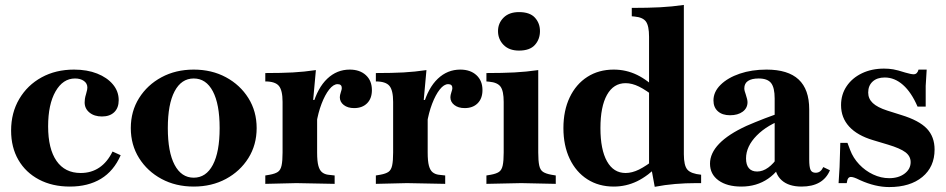

<svg xmlns="http://www.w3.org/2000/svg" viewBox="-20 -742 3832 778"><path d="M263 14Q192 14 138 -14.5Q84 -43 54.5 -94Q25 -145 25 -213Q25 -285 58 -341Q91 -397 148.5 -428.5Q206 -460 280 -460Q333 -460 373.5 -444Q414 -428 437.5 -400Q461 -372 461 -336Q461 -305 443 -287.5Q425 -270 393 -270Q362 -270 342.5 -286Q323 -302 323 -327Q323 -333 324 -341Q325 -349 329 -362Q332 -373 333 -378Q334 -383 334 -387Q334 -404 320 -414Q306 -424 284 -424Q235 -424 205 -371.5Q175 -319 175 -230Q175 -139 209 -90Q243 -41 307 -41Q350 -41 382.5 -63Q415 -85 436 -128L469 -113Q441 -49 389 -17.5Q337 14 263 14Z M765 14Q692 14 634.5 -17Q577 -48 543.5 -101.5Q510 -155 510 -223Q510 -291 543.5 -344.5Q577 -398 634.5 -429Q692 -460 765 -460Q838 -460 895.5 -429Q953 -398 986.5 -344.5Q1020 -291 1020 -223Q1020 -155 986.5 -101.5Q953 -48 895.5 -17Q838 14 765 14ZM765 -22Q815 -22 842.5 -74Q870 -126 870 -223Q870 -320 842.5 -372Q815 -424 765 -424Q715 -424 687.5 -372Q660 -320 660 -223Q660 -126 687.5 -74Q715 -22 765 -22Z M1055 3V-31L1073 -34Q1095 -38 1106 -45.5Q1117 -53 1121 -71.5Q1125 -90 1125 -124V-329Q1125 -376 1110 -394Q1095 -412 1055 -412V-446Q1121 -446 1167 -448.5Q1213 -451 1260 -458L1249 -337H1265V-124Q1265 -89 1270 -70.5Q1275 -52 1285 -44Q1295 -36 1309 -34L1336 -31V3L1181 0ZM1262 -241 1247 -315Q1267 -386 1306 -423Q1345 -460 1397 -460Q1438 -460 1462.5 -437.5Q1487 -415 1487 -377Q1487 -343 1467.5 -323.5Q1448 -304 1415 -304Q1389 -304 1373 -316.5Q1357 -329 1357 -348Q1357 -353 1358 -357Q1359 -361 1361 -368Q1363 -375 1364 -378Q1365 -381 1365 -385Q1365 -401 1348 -401Q1331 -401 1314 -379.5Q1297 -358 1283 -321.5Q1269 -285 1262 -241Z M1503 3V-31L1521 -34Q1543 -38 1554 -45.5Q1565 -53 1569 -71.5Q1573 -90 1573 -124V-329Q1573 -376 1558 -394Q1543 -412 1503 -412V-446Q1569 -446 1615 -448.5Q1661 -451 1708 -458L1697 -337H1713V-124Q1713 -89 1718 -70.5Q1723 -52 1733 -44Q1743 -36 1757 -34L1784 -31V3L1629 0ZM1710 -241 1695 -315Q1715 -386 1754 -423Q1793 -460 1845 -460Q1886 -460 1910.5 -437.5Q1935 -415 1935 -377Q1935 -343 1915.5 -323.5Q1896 -304 1863 -304Q1837 -304 1821 -316.5Q1805 -329 1805 -348Q1805 -353 1806 -357Q1807 -361 1809 -368Q1811 -375 1812 -378Q1813 -381 1813 -385Q1813 -401 1796 -401Q1779 -401 1762 -379.5Q1745 -358 1731 -321.5Q1717 -285 1710 -241Z M1951 3V-31L1969 -34Q1991 -38 2002 -45.5Q2013 -53 2017 -71.5Q2021 -90 2021 -124V-329Q2021 -373 2008.5 -390.5Q1996 -408 1962 -411L1951 -412V-446Q2016 -446 2064.5 -448.5Q2113 -451 2161 -458V-124Q2161 -90 2165 -71.5Q2169 -53 2180.5 -45.5Q2192 -38 2214 -34L2232 -31V3L2092 0ZM2083 -537Q2043 -537 2020.5 -560Q1998 -583 1998 -616Q1998 -648 2020.5 -670.5Q2043 -693 2083 -693Q2127 -693 2147.5 -670.5Q2168 -648 2168 -616Q2168 -583 2147.5 -560Q2127 -537 2083 -537Z M2467 14Q2406 14 2360 -15.5Q2314 -45 2288.5 -98.5Q2263 -152 2263 -223Q2263 -294 2288.5 -347.5Q2314 -401 2360 -430.5Q2406 -460 2467 -460Q2517 -460 2561.5 -438.5Q2606 -417 2652 -370L2640 -344Q2598 -377 2569.5 -391Q2541 -405 2515 -405Q2466 -405 2439.5 -357.5Q2413 -310 2413 -223Q2413 -136 2439.5 -88.5Q2466 -41 2515 -41Q2541 -41 2569.5 -55Q2598 -69 2640 -102L2652 -76Q2606 -29 2561.5 -7.5Q2517 14 2467 14ZM2633 15 2620 -56 2610 -76V-593Q2610 -637 2597.5 -654.5Q2585 -672 2551 -675L2540 -676V-710Q2606 -710 2654.5 -712.5Q2703 -715 2751 -722V-117Q2751 -71 2765.5 -54.5Q2780 -38 2821 -34V0H2801Q2758 0 2716 3.5Q2674 7 2633 15Z M3228 14Q3176 14 3147.5 -11.5Q3119 -37 3119 -83V-343Q3119 -387 3104.5 -405.5Q3090 -424 3054 -424Q3026 -424 3011 -414Q2996 -404 2996 -384Q2996 -379 2997.5 -373Q2999 -367 3002 -359Q3009 -338 3009 -328Q3009 -304 2989.5 -289.5Q2970 -275 2938 -275Q2907 -275 2889 -291Q2871 -307 2871 -335Q2871 -370 2900 -398.5Q2929 -427 2977.5 -443.5Q3026 -460 3086 -460Q3173 -460 3216 -420Q3259 -380 3259 -299V-96Q3259 -65 3264.5 -53.5Q3270 -42 3285 -42Q3296 -42 3303.5 -48Q3311 -54 3316 -65L3343 -52Q3315 14 3228 14ZM2984 14Q2926 14 2891.5 -11Q2857 -36 2857 -79Q2857 -121 2894 -159.5Q2931 -198 3005 -232Q3037 -246 3079.5 -262.5Q3122 -279 3162 -291L3163 -262Q3090 -237 3046.5 -193Q3003 -149 3003 -100Q3003 -74 3014.5 -60.5Q3026 -47 3048 -47Q3071 -47 3093 -63Q3115 -79 3133 -107Q3151 -135 3161 -170L3167 -113Q3139 -50 3092.5 -18Q3046 14 2984 14Z M3583 16Q3527 16 3465 -12Q3449 -20 3441 -22.5Q3433 -25 3428 -25Q3421 -25 3417 -19.5Q3413 -14 3411 0H3378L3382 -65L3385 -163H3414L3425 -134Q3437 -102 3461.5 -76Q3486 -50 3518 -35Q3550 -20 3583 -20Q3621 -20 3645.5 -38.5Q3670 -57 3670 -85Q3670 -109 3649 -125Q3628 -141 3578 -156L3518 -174Q3454 -193 3421 -229Q3388 -265 3388 -316Q3388 -359 3410.5 -392.5Q3433 -426 3472.5 -445Q3512 -464 3562 -464Q3582 -464 3599.5 -461Q3617 -458 3648 -448Q3672 -441 3682 -441Q3697 -441 3702 -460H3735L3731 -394V-310H3698Q3673 -368 3639 -398Q3605 -428 3565 -428Q3534 -428 3516 -411.5Q3498 -395 3498 -367Q3498 -342 3516.5 -324.5Q3535 -307 3575 -294L3632 -276Q3704 -254 3735.5 -221Q3767 -188 3767 -136Q3767 -66 3717.5 -25Q3668 16 3583 16Z"/></svg>

Font: Baskervville
Style: Bold
Weight: 700
Version: Version 1.100